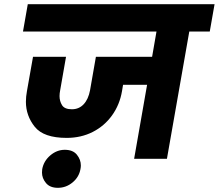

<svg xmlns="http://www.w3.org/2000/svg" viewBox="-20 -760 1047 919"><path d="M984 -609H886L779 0H622L684 -354H569L564 -324Q553 -259 516.5 -208Q480 -157 424 -128.5Q368 -100 299 -100Q189 -100 146.5 -153Q104 -206 104 -273Q104 -297 109 -324L138 -488H296L268 -328Q265 -313 265 -300Q265 -276 277 -256.5Q289 -237 324 -237Q358 -237 380.5 -261Q403 -285 411 -328L439 -488H708L729 -609H90L113 -740H1007ZM365 50Q358 88 327 113.5Q296 139 257 139Q219 139 200 116Q181 93 181 66Q181 58 182 50Q189 11 220.5 -16Q252 -43 290 -43Q329 -43 348 -19.5Q367 4 367 32Q367 40 365 50Z"/></svg>

Font: Fz Poppins
Style: Bold Italic
Weight: 700
Italic angle: -10°
Designer: Ninad Kale (Devanagari), Jonny Pinhorn (Latin)
Foundry: Indian Type Foundry
Version: Vit hóa bi Vntype.Com & FontZin.Com